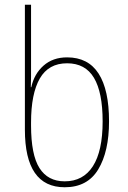

<svg xmlns="http://www.w3.org/2000/svg" viewBox="-20 -780 540 810"><path d="M253 10Q85 10 85 -233V-760H111V-503Q111 -483 111 -457Q111 -431 110 -412H112Q124 -468 163.5 -503Q203 -538 263 -538Q352 -538 396 -469.5Q440 -401 440 -268Q440 -141 394.5 -65.5Q349 10 253 10ZM253 -15Q331 -15 372 -79Q413 -143 413 -268Q413 -390 376.5 -451.5Q340 -513 263 -513Q185 -513 148 -449Q111 -385 111 -263V-251Q111 -127 146.5 -71Q182 -15 253 -15Z"/></svg>

Font: Noto Sans Mono ExtraCondensed Thin
Style: Regular
Weight: 100
Width: 2
Designer: Monotype Design Team
Foundry: Monotype Imaging Inc.
Version: Version 2.014; ttfautohint (v1.8.4.7-5d5b)